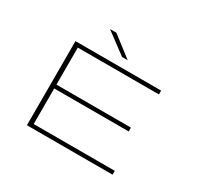

<svg xmlns="http://www.w3.org/2000/svg" viewBox="-179 -1142 1457 1384"><g transform="rotate(30 550.0 -450.0)"><path d="M192 0V-700H905V-668H230V-360H850V-328H230V-32H905V0ZM540 -769 364 -900H417L587 -769Z"/></g></svg>

Font: Trispace Expanded Thin
Style: Regular
Weight: 100
Width: 7
Designer: Tyler Finck
Foundry: Etcetera Type Company
Version: Version 1.210; ttfautohint (v1.8.3)